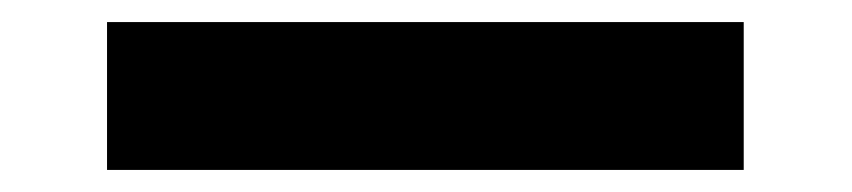

<svg xmlns="http://www.w3.org/2000/svg" viewBox="-20 19 772 174"><path d="M77 173V39H654V173Z"/></svg>

Font: DM Sans ExtraBold
Style: Regular
Weight: 800
Designer: Colophon Foundry, Jonny Pinhorn
Foundry: Colophon Foundry
Version: Version 4.004; ttfautohint (v1.8.4.7-5d5b)